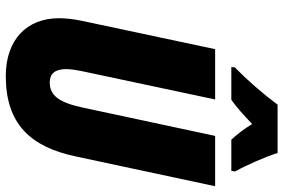

<svg xmlns="http://www.w3.org/2000/svg" viewBox="-178 -792 980 664"><g transform="rotate(90 312.0 -460.0)"><path d="M213 -782 212 -770H325C350 -787 377 -812 409 -842C425 -815 447 -787 463 -770H571L573 -783C550 -824 522 -889 509 -930H342C304 -879 257 -825 213 -782ZM243 10C408 10 488 -75 521 -232L624 -714H450L352 -256C334 -172 309 -142 265 -142C235 -142 219 -160 219 -199C219 -214 222 -233 226 -253L324 -714H150L52 -253C46 -226 43 -196 43 -174C43 -62 118 10 243 10Z"/></g></svg>

Font: Noto Sans Condensed Black
Style: Italic
Weight: 900
Width: 3
Italic angle: -12°
Designer: Monotype Design Team
Foundry: Monotype Imaging Inc.
Version: Version 2.013